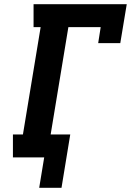

<svg xmlns="http://www.w3.org/2000/svg" viewBox="-20 -755 640 921"><path d="M168 146 192 0H42V-110H90L175 -625H141V-735H588L557 -548H451L463 -625H308L223 -110H317L275 146Z"/></svg>

Font: Iosevka Slab XBdExObl
Style: Regular
Weight: 800
Width: 7
Italic angle: -9°
Monospace: yes
Designer: Belleve Invis
Foundry: Belleve Invis
Version: Version 11.1.0; ttfautohint (v1.8.3)